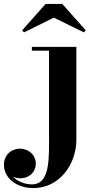

<svg xmlns="http://www.w3.org/2000/svg" viewBox="-136 -699 491 979"><path d="M138.5 -609 291.5 -534 301.5 -544 181.5 -679H96.5L-23.5 -544L-13.5 -534ZM253.5 -460H26.5V-440.5H114V-20.5C114 106.5 121.5 241 26.5 241C-10.5 241 -46.5 226 -69.5 202C-58.5 207 -46 210 -33 210C15.5 210 46.5 176 46.5 135.5C46.5 88 6 59 -34 59C-79.5 59 -116 92.5 -116 141C-116 207.5 -54 260 34.5 260C164.5 260 253.5 142.5 253.5 11.5Z"/></svg>

Font: Bodoni* 11pt
Style: Bold
Weight: 700
Version: Version 2.3